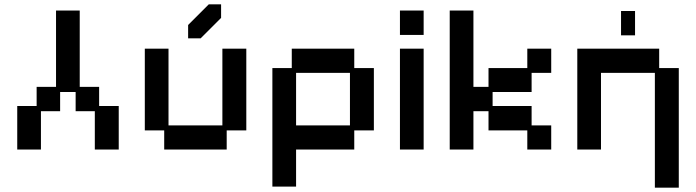

<svg xmlns="http://www.w3.org/2000/svg" viewBox="-20 -682 3231 891"><path d="M60 12V-190H150V-279H240V-633H350V-279H440V-190H531V12H420V-166H331V-255H259V-166H170V12Z M742 12V-77H652V-456H762V-100H1012V-456H1123V-77H1032V12ZM853 -504V-566L949 -662H1006V-599L911 -504Z M1244 184V-366H1334V-456H1624V-366H1715V-77H1624V12H1354V184ZM1354 -100H1604V-344H1354Z M1836 12V-456H1946V12ZM1836 -520V-633H1946V-520Z M2067 12V-633H2177V-279H2247V-366H2427V-456H2538V-344H2447V-255H2266V-190H2447V-100H2538V12H2427V-77H2247V-166H2177V12Z M3019 189V-344H2769V12H2659V-456H3039V-366H3130V189ZM2862 -518V-631H2927V-518Z"/></svg>

Font: Pixelify Sans Medium
Style: Regular
Weight: 500
Designer: Stefie Justprince
Foundry: Typecalism Foundryline
Version: Version 1.000;February 13, 2025;FontCreator 15.0.0.3015 64-b